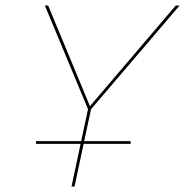

<svg xmlns="http://www.w3.org/2000/svg" viewBox="-20 -678 673 698"><path d="M286 -165H455V-155H284L251 0H240L273 -155H111V-165H275L300 -281L143 -658H155L307 -292L619 -658H633L311 -281Z"/></svg>

Font: Ysabeau Infant Hairline
Style: Italic
Weight: 100
Italic angle: -12°
Designer: Christian Thalmann (Catharsis Fonts)
Version: Version 0.003